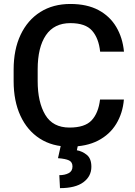

<svg xmlns="http://www.w3.org/2000/svg" viewBox="-20 -741 693 983"><path d="M492.2 -231.4H614.3Q608.4 -161.6 575.2 -106.9Q542 -52.2 482.2 -21.2Q422.4 9.8 335.9 9.8Q248 9.8 183.8 -31.5Q119.6 -72.8 84.7 -148.2Q49.8 -223.6 49.8 -325.7V-384.8Q49.8 -487.3 85.4 -562.7Q121.1 -638.2 186.3 -679.4Q251.5 -720.7 340.3 -720.7Q425.3 -720.7 483.9 -689.5Q542.5 -658.2 575.2 -603Q607.9 -547.9 614.7 -476.6H492.7Q485.4 -545.4 451.4 -584Q417.5 -622.6 340.3 -622.6Q257.3 -622.6 215.1 -560.8Q172.9 -499 172.9 -385.7V-325.7Q172.9 -218.3 211.7 -153.1Q250.5 -87.9 335.9 -87.9Q414.6 -87.9 449.2 -125Q483.9 -162.1 492.2 -231.4ZM292 1H379.4L373.5 28.3Q401.4 33.2 424.6 52Q447.8 70.8 447.8 112.8Q447.8 161.6 407 191.9Q366.2 222.2 287.1 222.2L283.7 155.8Q312 155.8 331.5 145.5Q351.1 135.3 351.1 111.3Q351.1 88.9 333.5 80.3Q315.9 71.8 276.9 68.8Z"/></svg>

Font: Vazirmatn RD UI Medium
Style: Regular
Weight: 500
Designer: Saber Rastikerdar
Foundry: Saber Rastikerdar
Version: Version 33.003